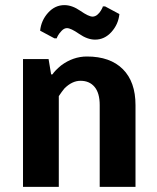

<svg xmlns="http://www.w3.org/2000/svg" viewBox="-20 -731 615 751"><path d="M202 -581H193L137 -611Q141 -651 168 -681Q195 -711 232 -711Q262 -711 294.5 -688.5Q327 -666 342 -666Q347 -666 352 -668Q357 -670 361 -673.5Q365 -677 368.5 -681Q372 -685 374.5 -689.5Q377 -694 379 -697.5Q381 -701 382 -704V-706H391L447 -676Q443 -636 416 -606Q389 -576 352 -576Q322 -576 289.5 -598.5Q257 -621 242 -621Q231 -621 221 -610.5Q211 -600 206.5 -591.5Q202 -583 202 -581ZM320 -510Q411 -510 460.5 -460.5Q510 -411 510 -320V0H370V-320Q370 -367 350 -391Q330 -415 295 -415Q262 -415 232 -385Q222 -373 210 -355V0H70V-500H170L180 -440H185Q195 -455 219 -475Q266 -510 320 -510Z"/></svg>

Font: Scada
Style: Bold
Weight: 700
Designer: Jovanny Lemonad
Foundry: Jovanny Lemonad
Version: Version 4.100;PS 004.100;hotconv 1.0.88;makeotf.lib2.5.64775